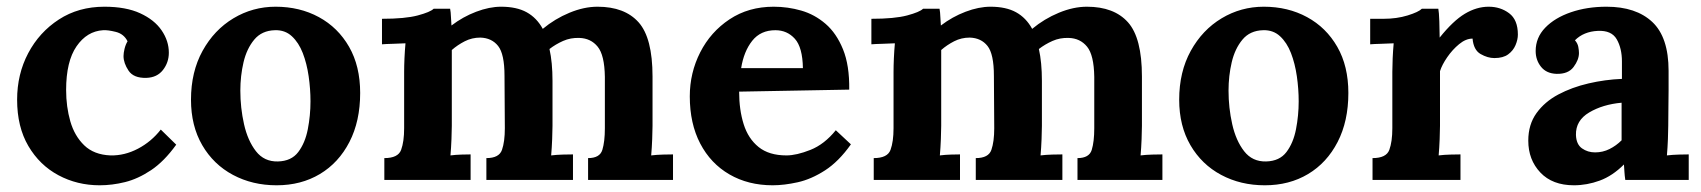

<svg xmlns="http://www.w3.org/2000/svg" viewBox="-20 -536 5067 572"><path d="M277 16Q210 16 154 -14Q98 -44 64.5 -101Q31 -158 31 -239Q31 -315 64 -377.5Q97 -440 155.5 -478Q214 -516 291 -516Q355 -516 397.5 -496.5Q440 -477 461.5 -445.5Q483 -414 483 -379Q483 -350 465.5 -327.5Q448 -305 416 -304Q378 -303 363 -325.5Q348 -348 348 -369Q348 -378 351 -390.5Q354 -403 360 -413Q349 -435 325 -441Q301 -447 287 -446Q239 -443 208 -398Q177 -353 177 -268Q177 -218 189.5 -174.5Q202 -131 231 -103Q260 -75 309 -73Q351 -72 391 -93Q431 -114 459 -150L505 -105Q469 -55 430 -29Q391 -3 352.5 6.5Q314 16 277 16Z M804 16Q732 16 674 -15Q616 -46 582.5 -103.5Q549 -161 549 -239Q549 -322 583.5 -384.5Q618 -447 675.5 -481.5Q733 -516 801 -516Q873 -516 930 -485Q987 -454 1020 -396.5Q1053 -339 1053 -259Q1053 -175 1021 -113Q989 -51 933 -17.5Q877 16 804 16ZM808 -55Q848 -56 868.5 -83Q889 -110 897 -151Q905 -192 905 -234Q905 -271 899.5 -309Q894 -347 882 -378Q870 -409 849.5 -428Q829 -447 799 -446Q760 -445 737.5 -418Q715 -391 705.5 -350.5Q696 -310 696 -266Q696 -215 707 -166Q718 -117 742.5 -85.5Q767 -54 808 -55Z M1125 0V-65Q1166 -65 1175 -89.5Q1184 -114 1184 -154V-322Q1184 -340 1185 -362.5Q1186 -385 1188 -407Q1172 -406 1150.5 -405.5Q1129 -405 1118 -404V-480Q1187 -480 1224.5 -490Q1262 -500 1272 -510H1321Q1323 -500 1323.5 -485Q1324 -470 1325 -460Q1359 -486 1398.5 -501Q1438 -516 1473 -516Q1519 -516 1549 -499.5Q1579 -483 1597 -450Q1633 -480 1676.5 -498Q1720 -516 1760 -516Q1841 -516 1882.5 -469.5Q1924 -423 1924 -308V-161Q1924 -147 1923 -121.5Q1922 -96 1920 -73Q1936 -75 1955.5 -75.5Q1975 -76 1985 -76V0H1732V-65Q1767 -65 1774.5 -89.5Q1782 -114 1782 -154V-307Q1781 -372 1760.5 -397Q1740 -422 1706 -423Q1680 -424 1657.5 -414Q1635 -404 1617 -390Q1626 -350 1626 -295V-161Q1626 -147 1625 -121.5Q1624 -96 1622 -73Q1638 -75 1657 -75.5Q1676 -76 1687 -76V0H1429V-65Q1467 -65 1475.5 -89.5Q1484 -114 1484 -154L1483 -310Q1483 -375 1464 -399Q1445 -423 1411 -424Q1386 -424 1364.5 -413Q1343 -402 1326 -387V-161Q1326 -147 1325 -121.5Q1324 -96 1322 -73Q1338 -75 1355 -75.5Q1372 -76 1382 -76V0Z M2282 16Q2209 16 2153 -16.5Q2097 -49 2066 -108.5Q2035 -168 2035 -249Q2035 -319 2066 -380Q2097 -441 2153.5 -478.5Q2210 -516 2285 -516Q2327 -516 2367 -504.5Q2407 -493 2439.5 -465Q2472 -437 2491.5 -389Q2511 -341 2510 -269L2182 -263Q2182 -209 2195.5 -166Q2209 -123 2240 -98Q2271 -73 2323 -73Q2353 -73 2394.5 -89.5Q2436 -106 2470 -148L2515 -106Q2479 -55 2438 -28.5Q2397 -2 2356.5 7Q2316 16 2282 16ZM2188 -333H2372Q2371 -395 2348 -420.5Q2325 -446 2290 -446Q2246 -446 2221 -414.5Q2196 -383 2188 -333Z M2583 0V-65Q2624 -65 2633 -89.5Q2642 -114 2642 -154V-322Q2642 -340 2643 -362.5Q2644 -385 2646 -407Q2630 -406 2608.5 -405.5Q2587 -405 2576 -404V-480Q2645 -480 2682.5 -490Q2720 -500 2730 -510H2779Q2781 -500 2781.5 -485Q2782 -470 2783 -460Q2817 -486 2856.5 -501Q2896 -516 2931 -516Q2977 -516 3007 -499.5Q3037 -483 3055 -450Q3091 -480 3134.5 -498Q3178 -516 3218 -516Q3299 -516 3340.5 -469.5Q3382 -423 3382 -308V-161Q3382 -147 3381 -121.5Q3380 -96 3378 -73Q3394 -75 3413.5 -75.5Q3433 -76 3443 -76V0H3190V-65Q3225 -65 3232.5 -89.5Q3240 -114 3240 -154V-307Q3239 -372 3218.5 -397Q3198 -422 3164 -423Q3138 -424 3115.5 -414Q3093 -404 3075 -390Q3084 -350 3084 -295V-161Q3084 -147 3083 -121.5Q3082 -96 3080 -73Q3096 -75 3115 -75.5Q3134 -76 3145 -76V0H2887V-65Q2925 -65 2933.5 -89.5Q2942 -114 2942 -154L2941 -310Q2941 -375 2922 -399Q2903 -423 2869 -424Q2844 -424 2822.5 -413Q2801 -402 2784 -387V-161Q2784 -147 2783 -121.5Q2782 -96 2780 -73Q2796 -75 2813 -75.5Q2830 -76 2840 -76V0Z M3748 16Q3676 16 3618 -15Q3560 -46 3526.5 -103.5Q3493 -161 3493 -239Q3493 -322 3527.5 -384.5Q3562 -447 3619.5 -481.5Q3677 -516 3745 -516Q3817 -516 3874 -485Q3931 -454 3964 -396.5Q3997 -339 3997 -259Q3997 -175 3965 -113Q3933 -51 3877 -17.5Q3821 16 3748 16ZM3752 -55Q3792 -56 3812.5 -83Q3833 -110 3841 -151Q3849 -192 3849 -234Q3849 -271 3843.5 -309Q3838 -347 3826 -378Q3814 -409 3793.5 -428Q3773 -447 3743 -446Q3704 -445 3681.5 -418Q3659 -391 3649.5 -350.5Q3640 -310 3640 -266Q3640 -215 3651 -166Q3662 -117 3686.5 -85.5Q3711 -54 3752 -55Z M4069 -65Q4110 -65 4119 -89.5Q4128 -114 4128 -154V-322Q4128 -340 4129 -362.5Q4130 -385 4132 -407Q4116 -406 4094.5 -405.5Q4073 -405 4062 -404V-480H4102Q4141 -480 4173.5 -490Q4206 -500 4216 -510H4265Q4267 -500 4268 -472.5Q4269 -445 4269 -424Q4309 -474 4344 -495Q4379 -516 4415 -516Q4450 -516 4476 -496.5Q4502 -477 4502 -433Q4502 -418 4495 -401.5Q4488 -385 4473 -374Q4458 -363 4432 -363Q4412 -363 4391 -375Q4370 -387 4367 -421Q4347 -421 4327 -404.5Q4307 -388 4291.5 -365.5Q4276 -343 4270 -324V-161Q4270 -147 4269 -121.5Q4268 -96 4266 -73Q4282 -75 4301.5 -75.5Q4321 -76 4331 -76V0H4069Z M4822 0Q4820 -14 4819.5 -23.5Q4819 -33 4818 -46Q4784 -12 4746 2Q4708 16 4669 16Q4605 16 4569 -22Q4533 -60 4533 -117Q4533 -165 4557.5 -199Q4582 -233 4622.5 -254.5Q4663 -276 4712.5 -287.5Q4762 -299 4812 -301V-353Q4812 -392 4796.5 -419Q4781 -446 4740 -444Q4698 -442 4672 -416Q4680 -407 4682 -396.5Q4684 -386 4684 -378Q4684 -358 4668 -336.5Q4652 -315 4617 -316Q4587 -317 4571 -337Q4555 -357 4555 -384Q4555 -424 4583.5 -453.5Q4612 -483 4660 -499.5Q4708 -516 4766 -516Q4854 -516 4902.5 -470.5Q4951 -425 4951 -325Q4951 -291 4951 -267Q4951 -243 4950.5 -219Q4950 -195 4950 -161Q4950 -147 4949 -121.5Q4948 -96 4946 -73Q4963 -75 4982 -75.5Q5001 -76 5011 -76V0ZM4811 -230Q4755 -225 4714.5 -201Q4674 -177 4675 -134Q4676 -106 4693 -94Q4710 -82 4732 -82Q4755 -82 4775 -92Q4795 -102 4811 -118Z"/></svg>

Font: Lora
Style: Bold
Weight: 700
Designer: Olga Karpushina, Alexei Vanyashin (Cyrillic)
Foundry: Cyreal
Version: Version 3.006; ttfautohint (v1.8.4.7-5d5b);gftools[0.9.30]